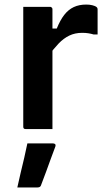

<svg xmlns="http://www.w3.org/2000/svg" viewBox="-20 -566 490 842"><path d="M191 -441H229Q244 -478 262 -501Q280 -524 303.5 -535Q327 -546 358 -546Q374 -546 385 -543Q396 -540 401 -537Q405 -534 406.5 -531.5Q408 -529 408 -524Q408 -510 408 -496Q408 -482 408 -469Q408 -456 408 -442.5Q408 -429 408 -415H390Q380 -418 368 -420Q356 -422 340 -422Q309 -422 284 -410Q259 -398 237 -375Q215 -352 191 -319ZM210 0Q190 0 170.5 0Q151 0 131.5 0Q112 0 93 0Q90 0 88 -0.5Q86 -1 84.5 -2.5Q83 -4 82.5 -6Q82 -8 82 -11Q82 -43 82 -82.5Q82 -122 82 -166.5Q82 -211 82 -257Q82 -303 82 -349Q82 -395 82 -437Q82 -467 82 -492.5Q82 -518 82 -536Q104 -536 123.5 -536Q143 -536 162 -536Q181 -536 199 -536Q203 -536 205 -534.5Q207 -533 208.5 -531Q210 -529 210 -525Q210 -486 210 -437Q210 -388 210 -334Q210 -280 210 -223Q210 -166 210 -109Q210 -52 210 0ZM100 63Q130 63 156 63Q182 63 213 63Q219 63 222 66.5Q225 70 223 76Q212 105 202 132.5Q192 160 182 187.5Q172 215 160 246Q159 250 155.5 253Q152 256 145 256Q126 256 105.5 256Q85 256 56 256Q63 223 71 190Q79 157 86.5 125Q94 93 100 63Z"/></svg>

Font: Recursive SemiBold
Style: Regular
Weight: 600
Version: Version 1.085